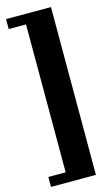

<svg xmlns="http://www.w3.org/2000/svg" viewBox="-137 -842 575 1008"><g transform="rotate(-15 150.0 -338.0)"><path d="M252 -794V118H8V64H102V-740H8V-794Z"/></g></svg>

Font: Minipax
Style: Bold
Weight: 700
Designer: Raphaël Ronot, Igor Stepanchenko (Cyrillic)
Foundry: steppetype
Version: Version 1.002